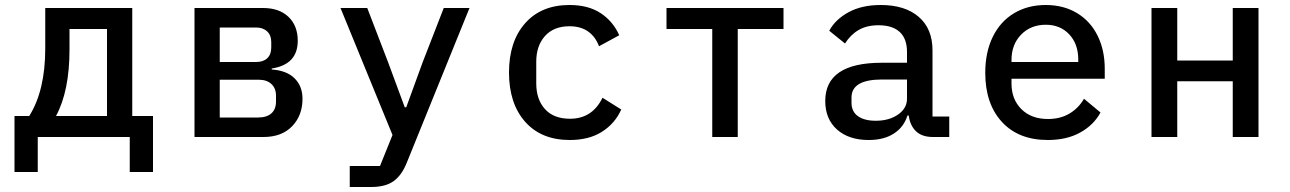

<svg xmlns="http://www.w3.org/2000/svg" viewBox="-20 -548 5160 768"><path d="M38 -84H97Q161 -186 161 -354V-516H509V-84H592V140H499V0H131V140H38ZM408 -84V-432H258V-350Q258 -184 204 -84Z M758 -516H1032Q1097 -516 1134 -480.5Q1171 -445 1171 -385Q1171 -290 1067 -274V-270Q1127 -266 1158.5 -234.5Q1190 -203 1190 -153Q1190 -86 1148.5 -43Q1107 0 1034 0H758ZM1012 -78Q1047 -78 1065.5 -94.5Q1084 -111 1084 -142V-165Q1084 -195 1065.5 -212Q1047 -229 1016 -229H859V-78ZM1004 -300Q1033 -300 1049 -315Q1065 -330 1065 -358V-380Q1065 -407 1048.5 -422.5Q1032 -438 1004 -438H859V-300Z M1755 -516H1858L1607 103Q1587 153 1554.5 176.5Q1522 200 1464 200H1379V116H1500L1550 -8L1342 -516H1449L1532 -300L1599 -119H1605L1671 -300Z M2016 -258Q2016 -382 2080.5 -455Q2145 -528 2258 -528Q2333 -528 2382.5 -495.5Q2432 -463 2457 -407L2376 -363Q2362 -401 2332.5 -422Q2303 -443 2258 -443Q2195 -443 2160 -404Q2125 -365 2125 -301V-215Q2125 -150 2160 -111.5Q2195 -73 2260 -73Q2349 -73 2390 -157L2465 -110Q2440 -54 2388 -21Q2336 12 2259 12Q2145 12 2080.5 -61Q2016 -134 2016 -258Z M2829 -432H2646V-516H3114V-432H2931V0H2829Z M3615 -86H3610Q3595 -39 3555 -13.5Q3515 12 3455 12Q3375 12 3328 -30Q3281 -72 3281 -144Q3281 -297 3507 -297H3608V-340Q3608 -393 3579 -420Q3550 -447 3494 -447Q3447 -447 3414.5 -428Q3382 -409 3360 -374L3297 -425Q3321 -470 3374 -499Q3427 -528 3503 -528Q3600 -528 3655 -480.5Q3710 -433 3710 -347V-82H3777V0H3712Q3668 0 3644 -23Q3620 -46 3615 -86ZM3483 -65Q3537 -65 3572.5 -90Q3608 -115 3608 -153V-230H3508Q3386 -230 3386 -158V-137Q3386 -102 3411.5 -83.5Q3437 -65 3483 -65Z M3921 -257Q3921 -339 3951 -400.5Q3981 -462 4036 -495Q4091 -528 4163 -528Q4234 -528 4287.5 -496Q4341 -464 4370 -406Q4399 -348 4399 -273V-233H4026V-214Q4026 -151 4065.5 -111.5Q4105 -72 4172 -72Q4221 -72 4257.5 -93.5Q4294 -115 4316 -153L4382 -98Q4355 -48 4301 -18Q4247 12 4171 12Q4054 12 3987.5 -60.5Q3921 -133 3921 -257ZM4293 -300V-310Q4293 -372 4257 -410.5Q4221 -449 4163 -449Q4103 -449 4064.5 -409.5Q4026 -370 4026 -308V-300Z M4586 -516H4689V-306H4911V-516H5014V0H4911V-223H4689V0H4586Z"/></svg>

Font: Writer Medium
Style: Regular
Weight: 500
Monospace: yes
Designer: Mike Abbink, Paul van der Laan, Pieter van Rosmalen
Foundry: Bold Monday
Version: Version 2.001 2020